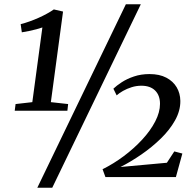

<svg xmlns="http://www.w3.org/2000/svg" viewBox="-20 -835 919 906"><path d="M53.5 -344 132.5 -353 180 -705.5Q169 -701.5 152.2 -697Q135.5 -692.5 117.5 -688.8Q99.5 -685 83 -682.5L77.5 -721Q97.5 -726 119.2 -733.8Q141 -741.5 162.2 -751Q183.5 -760.5 202 -770.8Q220.5 -781 234 -790.5L277.5 -780.5L220 -353L301.5 -344L298 -312.5H49.5ZM574 -815H644.5L226.5 51H156ZM477.5 0.5 464 -36.5Q515.5 -62 564 -98.2Q612.5 -134.5 651.2 -176.5Q690 -218.5 712.5 -262Q735 -305.5 735 -345Q735 -385 712 -407.8Q689 -430.5 647 -430.5Q623.5 -430.5 601.2 -423.5Q579 -416.5 560.8 -406.2Q542.5 -396 530.5 -385L515 -416.5Q530 -431 554.5 -447Q579 -463 612.2 -474.2Q645.5 -485.5 685.5 -485.5Q732.5 -485.5 764.8 -468.5Q797 -451.5 813.8 -423Q830.5 -394.5 831 -359Q831.5 -312.5 806 -267Q780.5 -221.5 738.5 -180.8Q696.5 -140 646.8 -105.8Q597 -71.5 548.5 -47L767.5 -67L802.5 -120.5L840.5 -110.5L810 0.5Z"/></svg>

Font: Merriweather 60pt Medium
Style: Italic
Weight: 500
Italic angle: -7.8°
Version: Version 2.101